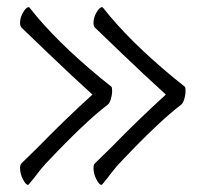

<svg xmlns="http://www.w3.org/2000/svg" viewBox="-20 -484 570 536"><path d="M443 -220Q376 -281 321 -334Q266 -387 246 -406Q241 -410 241 -420Q241 -435 249.5 -449.5Q258 -464 265 -464Q267 -464 268 -462Q340 -370 466 -266L496 -242Q498 -240 498 -230Q498 -219 494.5 -207.5Q491 -196 486 -192Q424 -145 319 -34Q304 -19 280 13L266 30Q265 32 263 32Q257 32 249 16.5Q241 1 241 -15Q241 -25 246 -29L293 -75Q364 -148 443 -220ZM41 -29 88 -75Q159 -148 238 -220Q171 -281 116 -334Q61 -387 41 -406Q36 -410 36 -420Q36 -435 44.5 -449.5Q53 -464 60 -464Q62 -464 63 -462Q135 -370 261 -266L291 -242Q293 -240 293 -230Q293 -219 289.5 -207.5Q286 -196 281 -192Q219 -145 114 -34Q99 -19 75 13L61 30Q60 32 58 32Q52 32 44 16.5Q36 1 36 -15Q36 -25 41 -29Z"/></svg>

Font: JyunsaiKaai Light
Style: Regular
Weight: 300
Designer: Fontworks Inc.
Version: Version 0.030;April 7, 2024;FontCreator 14.0.0.2901 64-bit